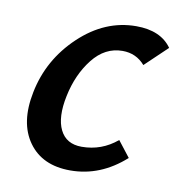

<svg xmlns="http://www.w3.org/2000/svg" viewBox="-58 -479 505 539"><g transform="rotate(10 195.0 -209.5)"><path d="M327 -321Q302 -350 263 -350Q213 -350 178 -305.5Q143 -261 130 -198Q117 -136 134.5 -100.5Q152 -65 196 -65Q253 -65 297 -102L332 -57Q262 6 176 6Q96 6 57 -48.5Q18 -103 36 -192Q55 -288 127.5 -356.5Q200 -425 289 -425Q359 -425 390 -381Z"/></g></svg>

Font: EauTestInfant Semibold
Style: Italic
Weight: 600
Italic angle: -12°
Designer: Christian Thalmann (Catharsis Fonts)
Version: Version 0.001;PS 000.001;hotconv 1.0.88;makeotf.lib2.5.64775